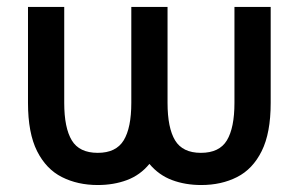

<svg xmlns="http://www.w3.org/2000/svg" viewBox="-20 -528 870 559"><path d="M467.8 -507.8V-228.5Q467.8 -155.8 489.7 -119.4Q511.7 -83 564.9 -83Q618.7 -83 640.6 -119.4Q662.6 -155.8 662.6 -228.5V-507.8H768.1V-228.5Q768.1 -140.6 741.9 -88.1Q715.8 -35.6 670.2 -12.5Q624.5 10.7 565.9 10.7Q519.5 10.7 481 -3.7Q442.4 -18.1 415 -50.8Q388.2 -18.1 349.6 -3.7Q311 10.7 264.6 10.7Q206.1 10.7 160.2 -12.5Q114.3 -35.6 87.9 -88.1Q61.5 -140.6 61.5 -228.5V-507.8H167V-228.5Q167 -155.8 189 -119.4Q210.9 -83 264.6 -83Q317.9 -83 340.1 -119.4Q362.3 -155.8 362.3 -228.5V-507.8Z"/></svg>

Font: Giphurs Medium
Style: Regular
Weight: 500
Version: Version 0.920; ttfautohint (v1.8.4.7-5d5b)